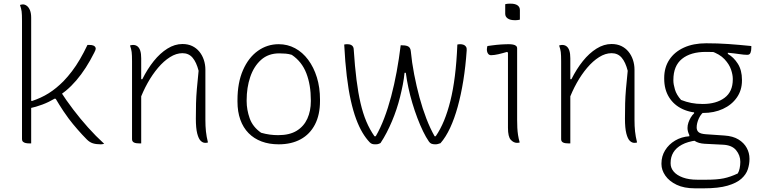

<svg xmlns="http://www.w3.org/2000/svg" viewBox="-20 -777 4180 1047"><path d="M150 5Q149 5 147 5Q145 5 143.5 5Q142 5 140 5Q129 5 120 3Q111 1 105.5 -4Q100 -9 100 -18Q100 -98 100 -179Q100 -260 100 -340.5Q100 -421 100 -502Q100 -583 100 -663Q100 -698 98 -714Q96 -730 89 -750Q92 -751 94.5 -751.5Q97 -752 100 -752.5Q103 -753 105 -753Q116 -753 126.5 -745Q137 -737 143.5 -721Q150 -705 150 -680Q150 -594 150 -508.5Q150 -423 150 -337.5Q150 -252 150 -166.5Q150 -81 150 5ZM529 10Q504 10 486.5 4.5Q469 -1 454 -16Q441 -29 428 -43Q415 -57 402.5 -71.5Q390 -86 377.5 -101Q365 -116 354 -131Q338 -153 325.5 -171.5Q313 -190 303 -206.5Q293 -223 284 -238L256 -243L307 -283Q341 -230 379.5 -179.5Q418 -129 460 -82Q502 -35 548 7Q546 8 542.5 8.5Q539 9 536 9.5Q533 10 529 10ZM123 -241 154 -226Q178 -234 201 -244.5Q224 -255 245.5 -268.5Q267 -282 287 -298.5Q307 -315 326 -334Q350 -359 372.5 -388.5Q395 -418 416 -454Q437 -490 457 -532H467Q482 -532 489.5 -528.5Q497 -525 499.5 -520.5Q502 -516 502 -511Q502 -508 500 -503Q498 -498 494 -490Q472 -446 447.5 -408Q423 -370 396 -338.5Q369 -307 339.5 -282.5Q310 -258 278 -239Q246 -220 211.5 -207Q177 -194 140 -186Z M1114 0Q1110 1 1106.5 1.5Q1103 2 1099 2Q1086 2 1074.5 -9Q1063 -20 1055.5 -49Q1048 -78 1048 -130Q1048 -177 1049 -214Q1050 -251 1053.5 -292Q1057 -333 1063 -391Q1051 -438 1030 -462.5Q1009 -487 975 -487Q941 -487 907 -465.5Q873 -444 842 -407.5Q811 -371 785 -324.5Q759 -278 741 -228L738 -345H756Q784 -401 818.5 -444Q853 -487 893 -512Q933 -537 975 -537Q1005 -537 1028 -526Q1051 -515 1067 -495.5Q1083 -476 1091.5 -450.5Q1100 -425 1100 -397Q1100 -352 1100 -306.5Q1100 -261 1100 -215.5Q1100 -170 1100 -124Q1100 -89 1103 -60.5Q1106 -32 1114 0ZM750 5Q749 5 747 5Q745 5 743.5 5Q742 5 740 5Q732 5 724.5 4Q717 3 711.5 0.5Q706 -2 703 -6.5Q700 -11 700 -18Q700 -71 700 -124Q700 -177 700 -230Q700 -283 700 -336Q700 -389 700 -442Q700 -477 698 -493Q696 -509 689 -529Q692 -530 694.5 -530.5Q697 -531 700 -531.5Q703 -532 705 -532Q720 -532 730 -524Q740 -516 745 -500Q750 -484 750 -459Q750 -382 750 -304.5Q750 -227 750 -150Q750 -73 750 5Z M1500 -536Q1548 -536 1589 -514Q1630 -492 1660.5 -451Q1691 -410 1708 -355Q1725 -300 1725 -234V-226Q1725 -151 1697.5 -98Q1670 -45 1619.5 -17.5Q1569 10 1500 10Q1448 10 1406.5 -5.5Q1365 -21 1335.5 -51Q1306 -81 1290.5 -124.5Q1275 -168 1275 -223V-231Q1275 -326 1305 -394.5Q1335 -463 1386 -499.5Q1437 -536 1500 -536ZM1503 -486Q1443 -486 1403.5 -450.5Q1364 -415 1344.5 -357Q1325 -299 1325 -231V-225Q1325 -179 1341.5 -132Q1358 -85 1404 -53Q1429 -46 1451.5 -43Q1474 -40 1497 -40Q1559 -40 1598 -64Q1637 -88 1656 -130Q1675 -172 1675 -225V-231Q1675 -314 1650.5 -377.5Q1626 -441 1571 -478Q1555 -483 1538 -484.5Q1521 -486 1503 -486Z M2165 -530H2172Q2190 -530 2200 -526.5Q2210 -523 2214.5 -516Q2219 -509 2220 -499Q2226 -436 2238.5 -371.5Q2251 -307 2267.5 -246Q2284 -185 2305 -130.5Q2326 -76 2350 -34H2356Q2382 -72 2401.5 -119.5Q2421 -167 2436 -227Q2451 -287 2460.5 -362.5Q2470 -438 2474 -534Q2476 -535 2478 -535Q2480 -535 2483 -535.5Q2486 -536 2489 -536Q2499 -536 2507.5 -533Q2516 -530 2521 -522.5Q2526 -515 2525 -503Q2519 -415 2506.5 -337.5Q2494 -260 2476 -195Q2458 -130 2434.5 -79.5Q2411 -29 2382 4Q2378 5 2375 6Q2372 7 2369 8Q2366 9 2362 9.5Q2358 10 2353 10Q2342 10 2333.5 7Q2325 4 2319 -5Q2303 -28 2287 -61Q2271 -94 2256 -133.5Q2241 -173 2228.5 -215Q2216 -257 2207 -299Q2198 -341 2193 -380H2186Q2183 -348 2176.5 -315Q2170 -282 2161.5 -248Q2153 -214 2142 -181Q2131 -148 2117.5 -116Q2104 -84 2088.5 -54Q2073 -24 2055 3Q2051 5 2046.5 7Q2042 9 2037 9.5Q2032 10 2025 10Q2015 10 2008.5 7.5Q2002 5 1996 -1Q1975 -23 1956.5 -54Q1938 -85 1922 -128Q1906 -171 1893 -229Q1880 -287 1871 -362.5Q1862 -438 1857 -534Q1859 -535 1861 -535Q1863 -535 1866 -535.5Q1869 -536 1872 -536Q1886 -536 1893.5 -532.5Q1901 -529 1905 -522.5Q1909 -516 1909 -506Q1915 -414 1924 -342.5Q1933 -271 1946 -215Q1959 -159 1977.5 -115Q1996 -71 2022 -34H2029Q2054 -77 2075 -132Q2096 -187 2113 -251Q2130 -315 2143 -385.5Q2156 -456 2165 -530Z M2750 -80Q2750 -115 2750 -156Q2750 -197 2750 -241Q2750 -285 2750 -328.5Q2750 -372 2750 -413.5Q2750 -455 2750 -490L2745 -494Q2734 -491 2722 -487.5Q2710 -484 2698.5 -481.5Q2687 -479 2677 -477.5Q2667 -476 2658 -476Q2647 -476 2641 -485Q2635 -494 2635 -508Q2635 -513 2636 -517.5Q2637 -522 2638 -526Q2651 -528 2663.5 -529.5Q2676 -531 2688.5 -532.5Q2701 -534 2712.5 -534.5Q2724 -535 2734 -535.5Q2744 -536 2753 -536Q2767 -536 2777.5 -534Q2788 -532 2794 -527Q2800 -522 2800 -513Q2800 -468 2800 -418.5Q2800 -369 2800 -318.5Q2800 -268 2800 -218.5Q2800 -169 2800 -124Q2800 -101 2801 -80.5Q2802 -60 2805 -40.5Q2808 -21 2814 0Q2810 1 2806.5 1.5Q2803 2 2799 2Q2781 2 2765.5 -14.5Q2750 -31 2750 -80ZM2735 -754Q2738 -755 2741.5 -755.5Q2745 -756 2748.5 -756.5Q2752 -757 2756.5 -757Q2761 -757 2765 -757Q2789 -757 2802 -748Q2815 -739 2815 -722V-670Q2812 -669 2808.5 -668.5Q2805 -668 2801.5 -667.5Q2798 -667 2794 -667Q2790 -667 2785 -667Q2762 -667 2748.5 -676.5Q2735 -686 2735 -702Z M3454 0Q3450 1 3446.5 1.5Q3443 2 3439 2Q3426 2 3414.5 -9Q3403 -20 3395.5 -49Q3388 -78 3388 -130Q3388 -177 3389 -214Q3390 -251 3393.5 -292Q3397 -333 3403 -391Q3391 -438 3370 -462.5Q3349 -487 3315 -487Q3281 -487 3247 -465.5Q3213 -444 3182 -407.5Q3151 -371 3125 -324.5Q3099 -278 3081 -228L3078 -345H3096Q3124 -401 3158.5 -444Q3193 -487 3233 -512Q3273 -537 3315 -537Q3345 -537 3368 -526Q3391 -515 3407 -495.5Q3423 -476 3431.5 -450.5Q3440 -425 3440 -397Q3440 -352 3440 -306.5Q3440 -261 3440 -215.5Q3440 -170 3440 -124Q3440 -89 3443 -60.5Q3446 -32 3454 0ZM3090 5Q3089 5 3087 5Q3085 5 3083.5 5Q3082 5 3080 5Q3072 5 3064.5 4Q3057 3 3051.5 0.5Q3046 -2 3043 -6.5Q3040 -11 3040 -18Q3040 -71 3040 -124Q3040 -177 3040 -230Q3040 -283 3040 -336Q3040 -389 3040 -442Q3040 -477 3038 -493Q3036 -509 3029 -529Q3032 -530 3034.5 -530.5Q3037 -531 3040 -531.5Q3043 -532 3045 -532Q3060 -532 3070 -524Q3080 -516 3085 -500Q3090 -484 3090 -459Q3090 -382 3090 -304.5Q3090 -227 3090 -150Q3090 -73 3090 5Z M3729 -79Q3729 -94 3734 -108.5Q3739 -123 3747 -136.5Q3755 -150 3765 -159V-175H3828Q3803 -158 3791 -131.5Q3779 -105 3779 -82Q3779 -65 3790 -56Q3801 -47 3829 -45L3930 -38Q3977 -35 4007 -16.5Q4037 2 4052 29.5Q4067 57 4067 88V91Q4067 118 4058 146Q4049 174 4023 197.5Q3997 221 3947.5 235.5Q3898 250 3817 250H3770Q3710 250 3669.5 230.5Q3629 211 3608 180.5Q3587 150 3587 118V114Q3587 75 3607 42.5Q3627 10 3661.5 -10.5Q3696 -31 3739 -34V-50L3777 -11Q3730 -5 3698.5 12Q3667 29 3652 54Q3637 79 3637 110V115Q3637 139 3654 159Q3671 179 3704 191Q3737 203 3783 203H3832Q3890 203 3926.5 195.5Q3963 188 4003 169Q4010 158 4013.5 140.5Q4017 123 4017 107V105Q4017 70 3994 42Q3971 14 3921 12L3822 7Q3789 5 3768.5 -8.5Q3748 -22 3738.5 -41.5Q3729 -61 3729 -79ZM3855 -499 3949 -507V-483Q3981 -465 4003.5 -429.5Q4026 -394 4026 -342V-338Q4026 -285 3998 -245Q3970 -205 3922 -183Q3874 -161 3814 -161Q3750 -160 3702.5 -182Q3655 -204 3628.5 -246.5Q3602 -289 3602 -348V-352Q3602 -409 3630 -451.5Q3658 -494 3709.5 -517.5Q3761 -541 3831 -541Q3894 -541 3951 -537Q4008 -533 4077 -526Q4077 -524 4077 -521Q4077 -518 4077 -516Q4077 -500 4072.5 -489Q4068 -478 4055 -478Q4038 -478 4012 -482Q3986 -486 3942.5 -490Q3899 -494 3829 -494Q3746 -494 3699 -456Q3652 -418 3652 -341V-337Q3652 -318 3660.5 -289Q3669 -260 3694 -232Q3722 -221 3750 -215.5Q3778 -210 3812 -210Q3886 -210 3931 -243.5Q3976 -277 3976 -344V-348Q3976 -369 3966.5 -397.5Q3957 -426 3931 -454Q3905 -482 3855 -499Z"/></svg>

Font: Recursive Casual Light
Style: Regular
Weight: 300
Version: Version 1.047